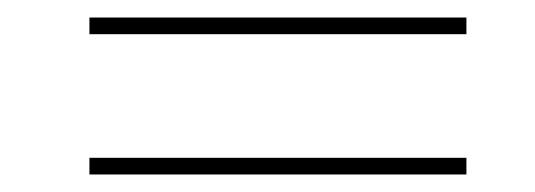

<svg xmlns="http://www.w3.org/2000/svg" viewBox="-20 -435 610 219"><path d="M82 -415H512V-396H82ZM82 -255H512V-236H82Z"/></svg>

Font: Fixel Italic Variable Display Thin
Style: Italic
Weight: 100
Italic angle: -10°
Designer: AlfaBravo + MacPaw
Foundry: Kyrylo Tkachov, Marchela Mozhyna, Serhii Makarenko, Maria Weinstein, Zakhar Kryvoshyya
Version: Version 1.210;Glyphs 3.2 (3217)